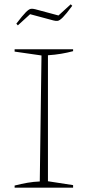

<svg xmlns="http://www.w3.org/2000/svg" viewBox="-20 -873 411 893"><path d="M48 0V-10Q79 -18 108 -23Q137 -28 165 -29L173 -615L48 -633V-644H320V-635Q294 -628 264.5 -623Q235 -618 203 -616V-30L320 -12V0ZM63 -755 56 -763Q85 -801 100 -816Q115 -831 124 -832Q133 -833 144 -830L252 -801L309 -853L316 -846Q288 -808 272.5 -792.5Q257 -777 248 -776Q239 -775 228 -778L120 -807Z"/></svg>

Font: Piazzolla Thin
Style: Regular
Weight: 100
Designer: Juan Pablo del Peral
Foundry: Huerta Tipografica
Version: Version 1.330